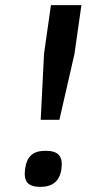

<svg xmlns="http://www.w3.org/2000/svg" viewBox="-20 -720 338 750"><path d="M158 -131Q196 -131 210.5 -114Q225 -97 220 -60Q210 10 138 10Q101 10 87 -6.5Q73 -23 78 -60Q83 -97 102 -114Q121 -131 158 -131ZM179 -700H298L271 -510L212 -252H139L152 -510Z"/></svg>

Font: Fivo Sans Modern Med
Style: Italic
Weight: 450
Designer: Alexander Slobzheninov
Foundry: Alexander Slobzheninov
Version: 1.0